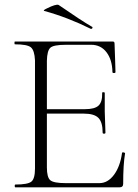

<svg xmlns="http://www.w3.org/2000/svg" viewBox="-20 -803 590 823"><path d="M170 -756Q162 -758 181 -767Q219 -786 231 -782Q331 -713 373 -689Q379 -687 375 -681Q372 -679 370 -679Q269 -729 170 -756ZM503 -147Q504 -152 512 -149Q517 -148 516 -145Q508 -98 508 -15Q508 0 492 0H46Q43 0 43 -6Q43 -12 46 -12Q99 -12 114.5 -24.5Q130 -37 130 -81V-544Q128 -587 112.5 -600Q97 -613 44 -613Q42 -613 42 -619Q42 -625 44 -625H464Q471 -625 471 -616Q472 -595 473.5 -545.5Q475 -496 475 -494Q475 -490 468.5 -490Q462 -490 462 -494Q461 -547 436.5 -579Q412 -611 371 -611H262Q210 -611 196 -598.5Q182 -586 181 -543V-335H344Q386 -335 402.5 -350.5Q419 -366 418 -404Q418 -410 426 -407Q430 -407 429 -404Q429 -387 429 -373.5Q429 -360 429 -346.5Q429 -333 429 -325Q429 -310 430.5 -281Q432 -252 432 -234Q432 -230 426 -230Q420 -230 420 -234Q420 -279 402 -297.5Q384 -316 339 -316H181V-85Q181 -43 195.5 -30.5Q210 -18 262 -18H406Q442 -18 468.5 -53.5Q495 -89 503 -147Z"/></svg>

Font: Cormorant Upright Light
Style: Regular
Weight: 300
Designer: Christian Thalmann (Catharsis Fonts)
Foundry: Catharsis Fonts
Version: Version 3.302;PS 003.302;hotconv 1.0.88;makeotf.lib2.5.64775